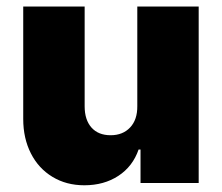

<svg xmlns="http://www.w3.org/2000/svg" viewBox="-20 -550 667 577"><path d="M392.6 -530.3H577.1V0H402.3V-100.6H396.5Q378.9 -49.8 335.7 -21.5Q292.5 6.8 233.4 6.8Q179.2 6.8 137.5 -18.6Q95.7 -43.9 72.8 -89.1Q49.8 -134.3 49.8 -192.4V-530.3H234.4V-230.5Q234.4 -189.9 254.9 -166.7Q275.4 -143.6 312.5 -143.6Q349.1 -143.6 371.1 -167Q393.1 -190.4 392.6 -231.4Z"/></svg>

Font: Pretendard Std Black
Style: Regular
Weight: 900
Designer: Base glyphs from Inter by Rasmus Andersson; Hangeul glyphs from Noto Sans CJK(Source Han Sans) by Jang Soo-young and Kan
Foundry: Kil Hyung-jin
Version: Version 1.309